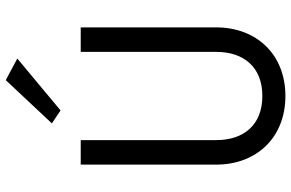

<svg xmlns="http://www.w3.org/2000/svg" viewBox="-192 -808 1010 666"><g transform="rotate(-90 313.0 -475.0)"><path d="M443 -920 368 -960 218 -800 263 -770ZM75 -700V-230C75 -91 168 10 313 10C458 10 551 -91 551 -230V-700H466V-230C466 -134 413 -70 313 -70C213 -70 160 -134 160 -230V-700Z"/></g></svg>

Font: Jost
Style: Regular
Weight: 400
Version: Version 3.710